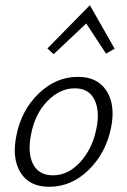

<svg xmlns="http://www.w3.org/2000/svg" viewBox="-20 -713 488 737"><path d="M325 -693 420 -526 387 -507 311 -623 186 -505 162 -527ZM169 4Q92 4 58.5 -51Q25 -106 43 -193Q62 -290 128.5 -354Q195 -418 279 -418Q355 -418 389.5 -363.5Q424 -309 406 -221Q386 -125 320 -60.5Q254 4 169 4ZM183 -40Q242 -40 288.5 -91.5Q335 -143 350 -219Q364 -287 342.5 -330.5Q321 -374 267 -374Q210 -374 162 -325Q114 -276 99 -196Q85 -124 107.5 -82Q130 -40 183 -40Z"/></svg>

Font: EauTestInfant Semilight
Style: Italic
Weight: 300
Italic angle: -12°
Designer: Christian Thalmann (Catharsis Fonts)
Version: Version 0.001;PS 000.001;hotconv 1.0.88;makeotf.lib2.5.64775